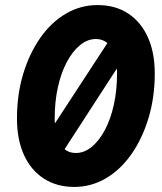

<svg xmlns="http://www.w3.org/2000/svg" viewBox="-20 -729 640 758"><path d="M273 9Q204 9 153 -24Q102 -57 74.5 -117.5Q47 -178 47 -261Q47 -356 71.5 -437Q96 -518 139 -579.5Q182 -641 240 -675Q298 -709 365 -709Q435 -709 485.5 -676Q536 -643 563.5 -582.5Q591 -522 591 -439Q591 -345 566.5 -263.5Q542 -182 499 -120.5Q456 -59 398 -25Q340 9 273 9ZM279 -125Q313 -125 342.5 -149.5Q372 -174 394.5 -216.5Q417 -259 429.5 -316Q442 -373 442 -437Q442 -445 442 -449.5Q442 -454 441 -458L235 -140Q253 -125 279 -125ZM197 -242 404 -559Q385 -575 359 -575Q325 -575 295.5 -550.5Q266 -526 243.5 -483.5Q221 -441 208.5 -384.5Q196 -328 196 -263Q196 -255 196 -250.5Q196 -246 197 -242Z"/></svg>

Font: Red Hat Mono
Style: Italic
Weight: 400
Italic angle: -12°
Monospace: yes
Designer: Pentagram, MCKL
Foundry: MCKL
Version: Version 1.030